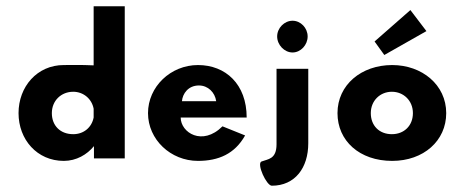

<svg xmlns="http://www.w3.org/2000/svg" viewBox="-20 -504 1473 611"><path d="M145 -144C145 -184 175 -212 213 -212C245 -212 272 -190 278 -158V-130C272 -99 247 -77 213 -77C172 -77 145 -104 145 -144ZM377 0V-484H278V-296C239 -298 200 -297 183 -297C98 -297 39 -228 39 -144C39 -60 98 8 183 8C223 8 257 -12 279 -39V0Z M559 -182C561 -206 579 -232 613 -232C642 -232 664 -210 668 -182ZM688 -102C624 -38 555 -82 555 -130H765C765 -236 698 -297 610 -297C523 -297 451 -228 451 -144C451 -60 523 8 610 8C675 8 727 -14 760 -73Z M860 -285V-45C860 3 833 2 812 10C796 17 828 87 845 87C919 87 961 30 961 -48V-285ZM862 -388C862 -361 885 -337 911 -337C937 -337 959 -361 959 -388C959 -415 937 -438 911 -438C885 -438 862 -415 862 -388Z M1160 -144C1160 -184 1190 -212 1227 -212C1264 -212 1294 -184 1294 -144C1294 -104 1266 -77 1227 -77C1187 -77 1160 -104 1160 -144ZM1054 -144C1054 -56 1124 8 1228 8C1328 8 1400 -56 1400 -144C1400 -234 1323 -297 1228 -297C1130 -297 1054 -234 1054 -144ZM1172 -372 1203 -329 1337 -405 1286 -472Z"/></svg>

Font: Hussar Tani
Style: Bold
Weight: 700
Foundry: Cannot Into Space Fonts
Version: Version 0.92